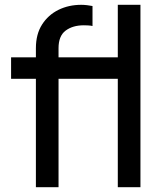

<svg xmlns="http://www.w3.org/2000/svg" viewBox="-20 -777 674 797"><path d="M129 0V-450H26V-539H129V-577Q129 -635 154.5 -675Q180 -715 222.5 -736Q265 -757 317 -757Q328 -757 341.5 -755.5Q355 -754 364 -752V-669Q356 -671 345 -671.5Q334 -672 328 -672Q282 -672 252.5 -650Q223 -628 223 -577V-539H469V-757H563V0H469V-450H223V0Z"/></svg>

Font: Pitagon Sans Text Medium
Style: Regular
Weight: 500
Designer: Travis Tran
Foundry: Pitagon
Version: Version 1.000; ttfautohint (v1.8.4.7-5d5b);gftools[0.9.26]